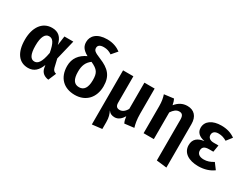

<svg xmlns="http://www.w3.org/2000/svg" viewBox="-88 -1533 3210 2486"><g transform="rotate(30 1517.0 -290.0)"><path d="M273 -590C124 -590 41 -461 41 -282C41 -84 125 17 257 17C348 17 401 -39 435 -129L443 -84C456 -23 501 9 563 17L612 -99C580 -107 564 -123 555 -157L526 -279L597 -572H464L445 -433C423 -539 367 -590 273 -590ZM292 -476C348 -476 380 -434 406 -293C378 -133 335 -96 287 -96C233 -96 198 -148 198 -282C198 -414 234 -476 292 -476Z M1007 -555C909 -595 892 -612 892 -650C892 -683 916 -708 977 -708C1023 -708 1059 -696 1097 -670L1168 -753C1119 -789 1054 -818 965 -818C812 -818 743 -741 743 -653C743 -594 764 -549 850 -501C747 -453 685 -374 685 -260C685 -86 790 17 956 17C1124 17 1226 -100 1226 -267C1226 -420 1155 -495 1007 -555ZM955 -97C879 -97 844 -153 844 -266C844 -357 869 -416 932 -463C1041 -414 1066 -373 1066 -267C1066 -152 1027 -97 955 -97Z M1840 0C1826 -45 1813 -109 1813 -197V-572H1660V-180C1630 -125 1593 -105 1557 -105C1521 -105 1495 -122 1495 -177V-572H1341V237L1488 220V118C1488 44 1473 6 1452 -38C1478 -2 1508 10 1549 10C1602 10 1644 -27 1674 -78C1679 -40 1683 -16 1699 17Z M2296 -590C2223 -590 2167 -557 2122 -501C2114 -541 2105 -567 2095 -586L1953 -568C1968 -523 1978 -473 1978 -406V0H2131V-399C2163 -447 2196 -475 2240 -475C2278 -475 2303 -457 2303 -391V220L2456 238V-413C2456 -525 2396 -590 2296 -590Z M2803 -590C2671 -590 2582 -530 2582 -432C2582 -365 2625 -322 2711 -305C2615 -293 2560 -247 2560 -159C2560 -44 2661 17 2802 17C2893 17 2971 -9 3028 -52L2963 -139C2914 -109 2872 -94 2821 -94C2753 -94 2720 -125 2720 -171C2720 -219 2747 -244 2818 -244H2880L2897 -347H2825C2769 -347 2738 -374 2738 -415C2738 -458 2769 -482 2822 -482C2871 -482 2906 -469 2946 -446L3010 -528C2953 -569 2887 -590 2803 -590Z"/></g></svg>

Font: Glow Sans TC Normal
Style: Bold
Weight: 700
Designer: Ryoko NISHIZUKA (kana, bopomofo & ideographs); Paul D. Hunt (Latin, Greek & Cyrillic); Sandoll Communications, Soo-young
Version: Version 0.93